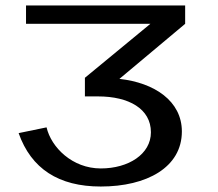

<svg xmlns="http://www.w3.org/2000/svg" viewBox="-20 -669 795 701"><path d="M531 -186C531 -106 449 -54 348 -54C244 -54 167 -131 150 -204L48 -183C94 -53 194 12 348 12C516 12 644 -58 644 -189C644 -300 544 -367 416 -381L656 -582V-649H75V-582H529L290 -385V-317H338C450 -317 531 -272 531 -186Z"/></svg>

Font: Gamestation Extended
Style: Regular
Weight: 400
Width: 7
Designer: Jonas Hecksher
Foundry: Jonas Hecksher, Playtypeª, e-types AS
Version: Version 1.003